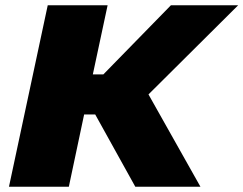

<svg xmlns="http://www.w3.org/2000/svg" viewBox="-20 -708 923 728"><path d="M14 0 161 -688H388L332 -426H372L628 -688H883L543 -350L740 0H493L341 -274H299L241 0Z"/></svg>

Font: Saira Expanded ExtraBold
Style: Italic
Weight: 800
Width: 7
Italic angle: -12°
Designer: Hector Gatti with collaboration of the Omnibus-Type team
Foundry: Omnibus-Type
Version: Version 1.101